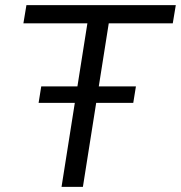

<svg xmlns="http://www.w3.org/2000/svg" viewBox="-20 -725 702 745"><path d="M218.8 0 319.1 -634.5H70.8L82.5 -705H662.1L650.4 -634.5H402L301.7 0ZM129.8 -325.9 140 -389.7H507.4L497.1 -325.9Z"/></svg>

Font: Mulish ExtraLight
Style: Italic
Weight: 200
Italic angle: -9°
Designer: Vernon Adams
Foundry: Vernon Adams
Version: Version 3.603